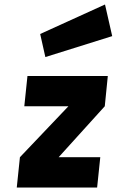

<svg xmlns="http://www.w3.org/2000/svg" viewBox="-20 -833 518 853"><path d="M54.5 0 68.5 -134.5 284 -361H88L102 -495.5H459L445.5 -361L240.5 -134.5H425.5L411.5 0ZM181.5 -579.5 158.5 -682 446.5 -813 478.5 -672.5Z"/></svg>

Font: Karla ExtraBold
Style: Italic
Weight: 800
Italic angle: -8°
Designer: Jonathan Pinhorn
Version: Version 2.004;gftools[0.9.33]